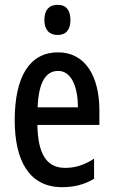

<svg xmlns="http://www.w3.org/2000/svg" viewBox="-20 -766 470 796"><path d="M219 -746C183 -746 164 -724 164 -683C164 -643 184 -621 219 -621C254 -621 272 -643 272 -683C272 -723 255 -746 219 -746ZM221 -549C103 -549 41 -449 41 -267C41 -106 97 10 238 10C287 10 331 -1 370 -25V-108C328 -81 291 -70 250 -70C173 -70 137 -128 135 -248H392V-309C392 -447 335 -549 221 -549ZM221 -472C276 -472 303 -406 303 -321H136C140 -425 170 -472 221 -472Z"/></svg>

Font: Noto Sans Khmer ExtraCondensed Medium
Style: Regular
Weight: 500
Width: 2
Designer: Danh Hong and the Monotype Design Team
Foundry: Monotype Imaging Inc.
Version: Version 2.004